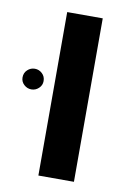

<svg xmlns="http://www.w3.org/2000/svg" viewBox="-107 -654 482 701"><g transform="rotate(10 134.0 -303.0)"><path d="M85 -606H216.8V0H85ZM-34.2 -342.8Q-34.2 -359.9 -22.5 -370.8Q-10.7 -381.8 4.9 -381.8Q20.5 -381.8 32.2 -370.8Q43.9 -359.9 43.9 -342.8Q43.9 -327.1 32.2 -316.2Q20.5 -305.2 4.9 -305.2Q-10.7 -305.2 -22.5 -316.2Q-34.2 -327.1 -34.2 -342.8Z"/></g></svg>

Font: Liberation Sans
Style: Bold
Weight: 700
Designer: Steve Matteson
Foundry: Ascender Corporation
Version: Version 2.1.5